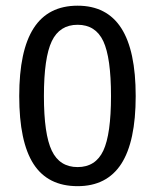

<svg xmlns="http://www.w3.org/2000/svg" viewBox="-20 -636 540 668"><path d="M366.2 -301.8Q366.2 -435.5 339.4 -492.7Q312.5 -549.8 250 -549.8Q187.5 -549.8 160.2 -492.7Q132.8 -435.5 132.8 -301.8Q132.8 -168.9 160.2 -111.8Q187.5 -54.7 250 -54.7Q312.5 -54.7 339.4 -111.8Q366.2 -168.9 366.2 -301.8ZM452.1 -301.8Q452.1 -143.6 401.9 -65.9Q351.6 11.7 250 11.7Q146.5 11.7 96.7 -65.4Q46.9 -142.6 46.9 -301.8Q46.9 -460 97.2 -538.1Q147.5 -616.2 250 -616.2Q351.6 -616.2 401.9 -538.1Q452.1 -460 452.1 -301.8Z"/></svg>

Font: BabelStone Irk Bitig
Style: Regular
Weight: 400
Designer: Andrew West
Foundry: BabelStone
Version: Version 1.03 June 7, 2023